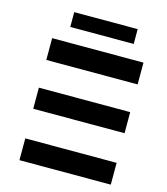

<svg xmlns="http://www.w3.org/2000/svg" viewBox="-126 -967 923 1064"><g transform="rotate(15 335.5 -435.5)"><path d="M86 -295H610V-416H86ZM86 -575H610V-700H86ZM86 -125H610V0H86ZM531 -786V-871H167V-786Z"/></g></svg>

Font: Montserrat-Alt1
Style: Bold
Weight: 700
Designer: Differentunic
Foundry: Differentunic
Version: Version 7.222